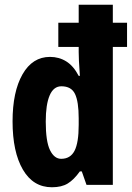

<svg xmlns="http://www.w3.org/2000/svg" viewBox="-20 -780 556 810"><path d="M199 10Q120 10 76.5 -64.5Q33 -139 33 -268Q33 -393 75 -466.5Q117 -540 191 -540Q229 -540 259.5 -521Q290 -502 312 -460H317Q314 -498 313 -523.5Q312 -549 312 -560V-582H226V-684H312V-760H456V-684H516V-582H456V0H345L325 -57H317Q292 -22 266 -6Q240 10 199 10ZM238 -110Q277 -110 294.5 -144Q312 -178 312 -253V-281Q312 -351 296.5 -383.5Q281 -416 239 -416Q206 -416 189.5 -377.5Q173 -339 173 -267Q173 -183 191 -146.5Q209 -110 238 -110Z"/></svg>

Font: Noto Sans Gujarati ExtraCondensed ExtraBold
Style: Regular
Weight: 800
Width: 2
Designer: Jelle Bosma - Monotype Design Team, Universal Thirst
Foundry: Monotype Imaging Inc.
Version: Version 2.106; ttfautohint (v1.8.4.7-5d5b)